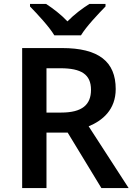

<svg xmlns="http://www.w3.org/2000/svg" viewBox="-20 -959 683 979"><path d="M257 -779H393C420 -824 482 -889 518 -926V-939H436C401 -917 359 -886 324 -850C290 -886 250 -916 215 -939H133V-926C170 -888 230 -824 257 -779ZM296 -714H93V0H217V-283H325L497 0H636L432 -315C503 -344 570 -400 570 -505C570 -645 483 -714 296 -714ZM288 -611C394 -611 444 -580 444 -501C444 -425 399 -385 292 -385H217V-611Z"/></svg>

Font: Noto Sans Kayah Li SemiBold
Style: Regular
Weight: 600
Designer: Monotype Design Team, Sérgio Martins
Foundry: Monotype Imaging Inc.
Version: Version 2.002